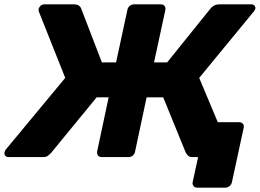

<svg xmlns="http://www.w3.org/2000/svg" viewBox="-29 -720 1191 880"><path d="M875 140Q864 140 858 132.5Q852 125 854 115L879 0H857L841 -160H1067Q1078 -160 1084 -153Q1090 -146 1088 -135L1034 115Q1032 125 1023.5 132.5Q1015 140 1004 140ZM1123 -700Q1133 -700 1138 -693.5Q1143 -687 1141 -679Q1139 -673 1134 -667L884 -363L1022 -34Q1024 -29 1022 -23Q1020 -13 1012 -6.5Q1004 0 995 0H854Q838 0 832 -7.5Q826 -15 823 -19L719 -274H643L590 -25Q588 -14 579.5 -7Q571 0 560 0H437Q426 0 420.5 -7Q415 -14 416 -25L469 -274H414L205 -19Q201 -15 192.5 -7.5Q184 0 168 0H10Q0 0 -5 -6.5Q-10 -13 -8 -23Q-7 -25 -6 -28.5Q-5 -32 -3 -34L270 -363L149 -667Q147 -673 148 -679Q150 -687 157 -693.5Q164 -700 173 -700H309Q325 -700 332.5 -694.5Q340 -689 343 -681L438 -434H503L555 -675Q557 -686 565.5 -693Q574 -700 585 -700H708Q719 -700 725 -693Q731 -686 729 -675L677 -434H737L936 -681Q942 -689 952 -694.5Q962 -700 977 -700Z"/></svg>

Font: Rubik
Style: Bold Italic
Weight: 700
Italic angle: -12°
Designer: Hubert and Fischer
Foundry: Hubert and Fischer
Version: Version 2.300;gftools[0.9.30]